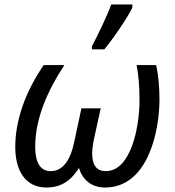

<svg xmlns="http://www.w3.org/2000/svg" viewBox="-20 -826 778 856"><path d="M48 -171C48 -63 95 10 187 10C252 10 296 -20 332 -77C348 -25 387 10 448 10C639 10 691 -239 691 -383C691 -431 687 -488 676 -536H589C598 -490 602 -438 602 -380C602 -252 561 -63 452 -63C411 -63 391 -89 391 -142C391 -157 394 -183 399 -206L429 -343H343L311 -194C294 -110 259 -63 206 -63C167 -63 137 -90 137 -173C137 -302 196 -428 267 -536H175C94 -419 48 -290 48 -171ZM445 -606C488 -657 553 -755 570 -792V-806H476C457 -754 415 -667 390 -620V-606Z"/></svg>

Font: BC Sans
Style: Italic
Weight: 400
Italic angle: -12°
Designer: Monotype Design Team
Designer: Province of B.C.
Foundry: Monotype Imaging Inc.
Version: Version 2.000;GOOG;noto-source:20170915:90ef993387c0